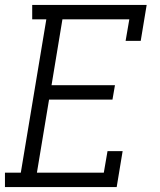

<svg xmlns="http://www.w3.org/2000/svg" viewBox="-25 -755 645 775"><path d="M-5 0V-58H59L162 -677H105V-735H567L543 -590H482L497 -677H227L183 -411H439L429 -353H173L124 -58H394L409 -145H470L446 0Z"/></svg>

Font: Iosevka HT Light Extended
Style: Italic
Weight: 300
Width: 7
Italic angle: -9°
Monospace: yes
Designer: Belleve Invis
Foundry: Belleve Invis
Version: Version 32.3.0; ttfautohint (v1.8.4)